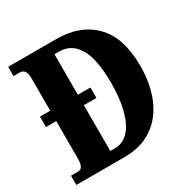

<svg xmlns="http://www.w3.org/2000/svg" viewBox="-161 -859 987 1005"><g transform="rotate(-30 332.0 -357.0)"><path d="M18 0V-56H62Q94 -56 94 -114V-342H32V-405H94V-601Q94 -633 83.5 -645.5Q73 -658 55 -658H18V-714H308Q454 -714 537 -628.5Q620 -543 620 -373Q620 -264 584.5 -179.5Q549 -95 479.5 -47.5Q410 0 308 0ZM288 -65Q363 -65 403 -148Q443 -231 443 -373Q443 -516 403 -583Q363 -650 288 -650H261V-405H337V-342H261V-65Z"/></g></svg>

Font: Noto Serif Thai ExtraCondensed Black
Style: Regular
Weight: 900
Width: 2
Designer: Monotype Design Team
Foundry: Monotype Imaging Inc.
Version: Version 2.002; ttfautohint (v1.8.4.7-5d5b)